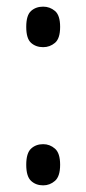

<svg xmlns="http://www.w3.org/2000/svg" viewBox="-20 -551 260 578"><path d="M110 -409Q88 -409 73.5 -422Q59 -435 59 -470Q59 -505 73.5 -518Q88 -531 110 -531Q130 -531 145.5 -518Q161 -505 161 -470Q161 -435 145.5 -422Q130 -409 110 -409ZM110 7Q88 7 73.5 -6.5Q59 -20 59 -55Q59 -90 73.5 -103.5Q88 -117 110 -117Q130 -117 145.5 -103.5Q161 -90 161 -55Q161 -20 145.5 -6.5Q130 7 110 7Z"/></svg>

Font: Noto Serif Tamil ExtraCondensed
Style: Regular
Weight: 400
Width: 2
Designer: Indian Type Foundry, Tom Grace, and the Monotype Design Team
Foundry: Monotype Imaging Inc.
Version: Version 2.004